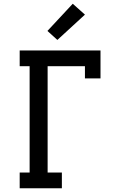

<svg xmlns="http://www.w3.org/2000/svg" viewBox="-20 -1004 640 1024"><path d="M85 0V-84H138V-651H85V-735H516V-586H433V-651H234V-84H310V0ZM286 -791 233 -839 368 -984 433 -926Z"/></svg>

Font: Iosevka HT Medium Extended
Style: Regular
Weight: 500
Width: 7
Monospace: yes
Designer: Belleve Invis
Foundry: Belleve Invis
Version: Version 32.3.0; ttfautohint (v1.8.4)